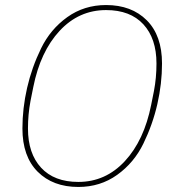

<svg xmlns="http://www.w3.org/2000/svg" viewBox="-20 -730 698 762"><path d="M291 12Q190 12 129.5 -48.5Q69 -109 69 -220Q69 -300 87.5 -381Q106 -462 143 -538Q180 -614 247 -662Q314 -710 401 -710Q502 -710 562.5 -649.5Q623 -589 623 -478Q623 -398 604.5 -317Q586 -236 549 -160Q512 -84 445 -36Q378 12 291 12ZM291 -8Q399 -8 475.5 -90.5Q552 -173 580 -314L591 -369Q601 -421 601 -478Q601 -577 549 -633.5Q497 -690 401 -690Q293 -690 216.5 -607.5Q140 -525 112 -384L101 -329Q91 -276 91 -220Q91 -121 143 -64.5Q195 -8 291 -8Z"/></svg>

Font: IBM Plex Sans Thin
Style: Italic
Weight: 100
Italic angle: -11.31°
Designer: Mike Abbink, Paul van der Laan, Pieter van Rosmalen
Foundry: Bold Monday
Version: Version 3.0